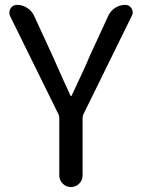

<svg xmlns="http://www.w3.org/2000/svg" viewBox="-20 -753 570 773"><path d="M218.8 -46.9V-277.3Q218.8 -285.2 215.8 -292L20.5 -688.5Q17.6 -695.3 17.6 -702.1Q17.6 -710.9 22.5 -718.8Q31.2 -733.4 48.8 -733.4Q71.3 -733.4 90.3 -720.7Q109.4 -708 118.2 -687.5L192.4 -526.4Q249 -398.4 263.7 -368.2Q263.7 -366.2 265.6 -366.2Q267.6 -366.2 268.6 -368.2Q324.2 -485.4 340.8 -526.4L416 -689.5Q424.8 -709 443.4 -721.2Q461.9 -733.4 484.4 -733.4Q501 -733.4 509.8 -718.8Q514.6 -710.9 514.6 -703.1Q514.6 -696.3 510.7 -689.5L315.4 -292Q312.5 -285.2 312.5 -277.3V-46.9Q312.5 -27.3 298.8 -13.7Q285.2 0 265.6 0Q246.1 0 232.4 -13.7Q218.8 -27.3 218.8 -46.9Z"/></svg>

Font: Gen Jyuu Gothic P Regular
Style: Regular
Weight: 400
Designer: [Source Han Sans]
Ryoko NISHIZUKA  (kana & ideographs); Paul D. Hunt (Latin, Greek & Cyrillic); Wenlong ZHANG  (bopomofo
Version: Version 1.002.20150607